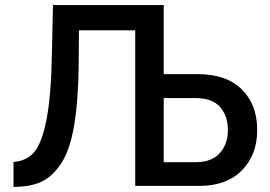

<svg xmlns="http://www.w3.org/2000/svg" viewBox="-20 -730 1062 754"><path d="M33 4V-94Q85 -98 115 -133.5Q145 -169 163 -262.5Q181 -356 184 -524L188 -710H623V-439H756Q868 -439 929 -379.5Q990 -320 990 -219Q990 -122 930 -61Q870 0 763 0H511V-611H290L289 -471Q287 -326 270 -231Q253 -136 218.5 -85.5Q184 -35 141 -15.5Q98 4 33 4ZM623 -93H748Q811 -93 843 -128.5Q875 -164 875 -219Q875 -274 844.5 -309.5Q814 -345 746 -345H623Z"/></svg>

Font: Raleway-v4020 SemiBold
Style: Regular
Weight: 600
Designer: Matt McInerney, Pablo Impallari, Rodrigo Fuenzalida
Foundry: Matt McInerney, Pablo Impallari, Rodrigo Fuenzalida
Version: Version 4.020;PS 004.020;hotconv 1.0.88;makeotf.lib2.5.64775